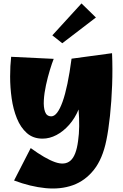

<svg xmlns="http://www.w3.org/2000/svg" viewBox="-20 -792 715 1119"><path d="M228 16Q173 16 136.5 -16.5Q100 -49 78.5 -102Q57 -155 48 -218.5Q39 -282 39 -345.5Q39 -409 45 -461L293 -449Q283 -424 270.5 -383Q258 -342 248 -296Q238 -250 235.5 -208.5Q233 -167 242.5 -140.5Q252 -114 279 -114Q314 -114 344.5 -198.5Q375 -283 397 -450L633 -482Q637 -391 633.5 -296Q630 -201 621 -117Q612 -33 600 25Q578 134 527 198Q476 262 404.5 287.5Q333 313 245.5 304.5Q158 296 62 260L159 71Q244 133 301 153Q358 173 391 144Q424 115 435 30Q441 -11 441.5 -56.5Q442 -102 438 -154Q417 -103 383 -64.5Q349 -26 309 -5Q269 16 228 16ZM343 -540 285 -586 455 -772 539 -690Z"/></svg>

Font: Marhey ExtraBold
Style: Regular
Weight: 800
Designer: Nur Syamsi & Bustanul Arifin
Foundry: Namelatype
Version: Version 1.000; ttfautohint (v1.8.4.7-5d5b)